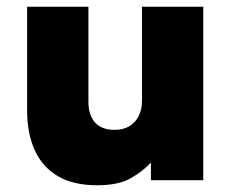

<svg xmlns="http://www.w3.org/2000/svg" viewBox="-20 -535 689 570"><path d="M268.5 15Q197.5 15 151.5 -12.2Q105.5 -39.5 83 -89.5Q60.5 -139.5 60.5 -207V-515H242.5V-232.5Q242.5 -193.5 262 -171.5Q281.5 -149.5 320.5 -149.5Q345.5 -149.5 363.8 -160.2Q382 -171 391.8 -190.5Q401.5 -210 401.5 -235.5V-515H583.5V0H428V-52.5Q405 -27 368.2 -6Q331.5 15 268.5 15Z"/></svg>

Font: Geologica ExtraBold
Style: Regular
Weight: 800
Designer: Sindre Bremnes, Frode Helland
Foundry: Monokrom Skriftforlag AS
Version: Version 1.010;gftools[0.9.28]